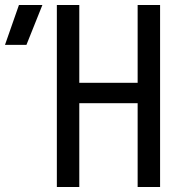

<svg xmlns="http://www.w3.org/2000/svg" viewBox="-135 -750 755 770"><path d="M-115 -570 -59 -730H35L-29 -570ZM93 0V-730H183V-418H417V-730H507V0H417V-336H183V0Z"/></svg>

Font: NKDuy Mono
Style: Regular
Weight: 400
Monospace: yes
Designer: NKDuy
Foundry: NKDuy
Version: Version 2.251; ttfautohint (v1.8.4.7-5d5b)